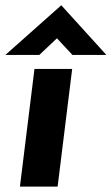

<svg xmlns="http://www.w3.org/2000/svg" viewBox="-29 -693 415 713"><path d="M99 -437H239L185 0H45ZM240 -489 171 -563 206 -573 117 -489H-9L198 -673H199L366 -489Z"/></svg>

Font: Josefin Sans Thin
Style: Bold Italic
Weight: 700
Italic angle: -7°
Version: Version 2.000